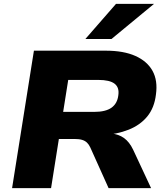

<svg xmlns="http://www.w3.org/2000/svg" viewBox="-20 -965 851 985"><path d="M42 0 154 -705H523Q614 -705 674.5 -678Q735 -651 762.5 -601.5Q790 -552 780 -480Q772 -412 735.5 -367.5Q699 -323 639.5 -299.5Q580 -276 503 -271L508 -281L550 -280Q588 -277 616 -257Q644 -237 663 -197L755 0H537L443 -209Q436 -224 426 -233.5Q416 -243 401 -247.5Q386 -252 362 -252H282L242 0ZM304 -391H463Q522 -391 552 -412.5Q582 -434 587 -476Q593 -516 568 -535.5Q543 -555 484 -555H330ZM418 -765 575 -945H770L552 -765Z"/></svg>

Font: Nunito Sans 10pt SemiExpanded Black
Style: Italic
Weight: 900
Width: 6
Italic angle: -9°
Designer: Vernon Adams
Foundry: Vernon Adams
Version: Version 3.101;gftools[0.9.27]